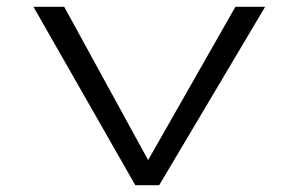

<svg xmlns="http://www.w3.org/2000/svg" viewBox="-20 -542 874 562"><path d="M376 0 78 -522H168L422 -58L398 -46L669 -522H756L446 0Z"/></svg>

Font: Lexend Zetta Light
Style: Regular
Weight: 300
Designer: Bonnie Shaver-Troup, Thomas Jockin
Foundry: Lexend
Version: Version 1.007